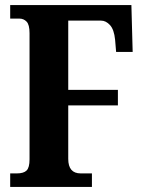

<svg xmlns="http://www.w3.org/2000/svg" viewBox="-20 -734 565 754"><path d="M20 0H341V-53H297Q248 -53 248 -110V-320H443V-381H248V-653H377Q396 -653 412 -635.5Q428 -618 432 -578L436 -530H501L496 -714H20V-661H56Q73 -661 84.5 -649Q96 -637 96 -604V-108Q96 -76 84.5 -64.5Q73 -53 46 -53H20Z"/></svg>

Font: Noto Serif ExtraCondensed Extra
Style: Regular
Weight: 800
Width: 3
Designer: Monotype Design Team
Foundry: Monotype Imaging Inc.
Version: Version 1.002